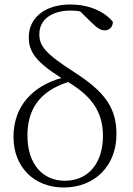

<svg xmlns="http://www.w3.org/2000/svg" viewBox="-20 -820 593 854"><path d="M263 14C403 14 498 -84 498 -223C498 -338 449 -409 315 -496C180 -582 155 -616 155 -668C155 -733 210 -773 295 -773C310 -773 324 -772 337 -769L389 -718C411 -696 428 -685 446 -685C467 -685 482 -701 482 -723C442 -772 371 -800 293 -800C181 -800 108 -742 108 -654C108 -590 139 -545 253 -473C129 -438 40 -351 40 -211C40 -77 132 14 263 14ZM283 -455C377 -398 438 -332 438 -216C438 -98 376 -16 268 -16C172 -16 102 -88 102 -217C102 -325 148 -412 283 -455Z"/></svg>

Font: Noto Serif TC ExtraLight
Style: Regular
Weight: 200
Designer: Ryoko NISHIZUKA 西塚涼子 (kana & ideographs); Frank Grießhammer (Latin, Greek & Cyrillic); Wenlong ZHANG 张文龙 (bopomofo); San
Foundry: Adobe
Version: Version 2.001;hotconv 1.1.0;makeotfexe 2.6.0